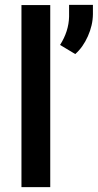

<svg xmlns="http://www.w3.org/2000/svg" viewBox="-20 -771 403 791"><path d="M68.4 0ZM187 0H68.4V-750H187ZM290 -548.3 227.5 -585.9Q263.2 -642.1 264.6 -702.1V-751H362.8V-712.4Q362.3 -667 342 -621.6Q321.8 -576.2 290 -548.3Z"/></svg>

Font: Roboto Medium
Style: Regular
Weight: 500
Designer: Google
Version: Version 2.134; 2016; ttfautohint (v1.6)